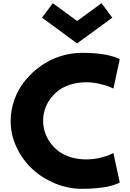

<svg xmlns="http://www.w3.org/2000/svg" viewBox="-20 -1172 818 1207"><path d="M244.1 -1061 312 -1151.9 464.8 -1040 618.2 -1151.9 686 -1061 464.8 -898.9ZM46.9 -411.1Q46.9 -480.5 70.8 -546.4Q94.7 -612.3 137.5 -664.8Q180.2 -717.3 236.1 -757.1Q292 -796.9 358.9 -818.4Q425.8 -839.8 495.1 -839.8Q545.4 -839.8 588.4 -835.7Q631.3 -831.5 656.7 -825.7Q682.1 -819.8 700.4 -814Q718.8 -808.1 725.6 -803.7L732.9 -799.8L692.9 -615.2Q684.6 -619.6 669.7 -626.2Q654.8 -632.8 610.4 -643.8Q565.9 -654.8 522.9 -654.8Q468.3 -654.8 422.4 -640.1Q376.5 -625.5 345.5 -601.3Q314.5 -577.1 292.7 -545.7Q271 -514.2 261 -480.5Q251 -446.8 251 -413.1Q251 -378.9 261 -345.2Q271 -311.5 292.7 -279.8Q314.5 -248 345.5 -223.6Q376.5 -199.2 422.4 -184.6Q468.3 -169.9 522.9 -169.9Q565.9 -169.9 608.4 -179.9Q650.9 -189.9 671.9 -200.2L692.9 -210L732.9 -24.9Q730.5 -23.4 725.6 -20.8Q720.7 -18.1 700.9 -11Q681.2 -3.9 656.5 1.2Q631.8 6.3 588.6 10.7Q545.4 15.1 495.1 15.1Q409.2 15.1 327.1 -18.6Q245.1 -52.2 183.6 -109.1Q122.1 -166 84.5 -245.4Q46.9 -324.7 46.9 -411.1Z"/></svg>

Font: Hussar Preview
Style: Bold
Weight: 700
Foundry: Cannot Into Space Fonts, PlusOne Fonts
Version: Version 2.29RC2 "Millennial"